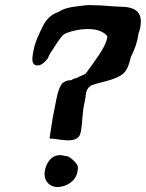

<svg xmlns="http://www.w3.org/2000/svg" viewBox="-20 -730 589 776"><path d="M115 -524C110 -498 103 -461 137 -466C149 -468 162 -479 173 -494L174 -495V-496C174 -498 182 -514 188 -523H189C199 -539 223 -579 237 -590C244 -595 254 -599 268 -603C326 -619 389 -617 414 -583L413 -576C406 -537 361 -481 326 -432C316 -427 307 -423 297 -419V-418C290 -415 285 -413 279 -412H278L268 -406C253 -406 242 -402 230 -392V-391C217 -372 213 -353 208 -330L193 -253L180 -170H185C214 -170 293 -144 305 -191C306 -194 307 -198 308 -204C314 -243 312 -275 322 -317L326 -340C327 -363 335 -375 347 -384C382 -398 431 -403 468 -425C494 -441 501 -468 509 -500C523 -527 535 -558 540 -596C543 -603 546 -612 547 -620C559 -685 523 -703 463 -703C430 -704 394 -709 355 -709C332 -711 315 -707 297 -705C266 -702 240 -697 215 -681C185 -672 163 -647 149 -616C136 -588 122 -562 115 -524ZM161 -38C155 -4 176 24 210 26C248 26 286 3 293 -36C294 -43 297 -53 293 -62C283 -79 259 -99 249 -99C241 -99 233 -103 221 -103C185 -102 166 -69 161 -38Z"/></svg>

Font: Vapor
Style: SbdObl
Weight: 600
Foundry: Cannot Into Space Fonts
Version: Version 0.179